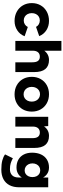

<svg xmlns="http://www.w3.org/2000/svg" viewBox="972 -1720 962 2947"><g transform="rotate(90 1453.5 -246.0)"><path d="M27 -252.6Q27 -329.1 61.9 -389.2Q96.8 -449.2 159.1 -482.9Q221.3 -516.6 300.4 -516.6Q379.4 -516.6 442 -477.3Q504.6 -438 534.2 -366.4L392.2 -317.4Q379.4 -344 352.3 -359.8Q325.2 -375.6 293 -375.6Q260.2 -375.6 234.7 -359.8Q209.2 -344 195.1 -316.1Q181 -288.2 181 -252.3Q181 -217 195.4 -188.6Q209.9 -160.3 235.8 -144.6Q261.8 -129 294.8 -129Q326.8 -129 353.5 -145.9Q380.2 -162.8 393.6 -191.4L535.8 -142.4Q507.2 -69.6 444 -28.8Q380.8 12 301.6 12Q222.4 12 159.8 -21.7Q97.2 -55.4 62.1 -115.9Q27 -176.4 27 -252.6Z M607.8 -707H757.8V0H607.8ZM935.8 -258.8H1086V0H935.8ZM854 -376.2Q807.2 -377 782.5 -348.9Q757.8 -320.8 757.8 -266.2H711Q711 -345.2 734.6 -401.4Q758.2 -457.6 801.1 -487.1Q844 -516.6 899.6 -516.6Q992.2 -516.6 1039.2 -460.5Q1086.2 -404.4 1086 -286.8V-258.8H935.8Q935.8 -320.2 914.6 -347.4Q893.4 -374.6 854 -376.2Z M1159 -252.6Q1159 -329.1 1193.1 -389.2Q1227.2 -449.2 1287.5 -482.9Q1347.8 -516.6 1425.6 -516.6Q1503.4 -516.6 1563.8 -482.9Q1624.2 -449.2 1658.3 -389.2Q1692.4 -329.1 1692.4 -252.6Q1692.4 -175.4 1658.7 -115.4Q1625 -55.4 1564.9 -21.7Q1504.7 12 1427.7 12Q1349.6 12 1288.4 -21.7Q1227.2 -55.4 1193.1 -115.4Q1159 -175.4 1159 -252.6ZM1539.2 -252.4Q1539.2 -289.2 1524.7 -317.8Q1510.2 -346.4 1484.2 -362.6Q1458.1 -378.8 1425.6 -378.8Q1393 -378.8 1367.5 -362.6Q1342 -346.4 1327.5 -317.8Q1313 -289.2 1313 -252.4Q1313 -216.2 1327.5 -187.6Q1342 -159 1368.1 -142.8Q1394.3 -126.6 1427.5 -126.6Q1460.2 -126.6 1485.6 -142.8Q1511 -159 1525.1 -187.6Q1539.2 -216.2 1539.2 -252.4Z M1772.2 -504.6H1914.2L1922.2 -411.8V0H1772.2ZM2100.2 -258.8H2250.4V0H2100.2ZM2018.4 -376.2Q1971.6 -377 1946.9 -348.9Q1922.2 -320.8 1922.2 -266.2H1875.4Q1875.4 -345.2 1899 -401.4Q1922.6 -457.6 1965.5 -487.1Q2008.4 -516.6 2064 -516.6Q2156.6 -516.6 2203.6 -460.5Q2250.6 -404.4 2250.4 -286.8V-258.8H2100.2Q2100.2 -320.2 2079 -347.4Q2057.8 -374.6 2018.4 -376.2Z M2349.2 158 2408.2 38 2416 42Q2447.6 59.4 2485.6 71.2Q2523.6 83 2577.6 83Q2635.6 83 2669.8 49.4Q2704 15.8 2704 -51.2V-504.6H2854V-56.8Q2854 28 2822.2 89.2Q2790.4 150.4 2729.5 182.8Q2668.6 215.2 2584 215.2Q2498.4 215.2 2442 200Q2385.6 184.8 2349.2 158ZM2323 -257.6Q2323 -336.8 2350.6 -395.2Q2378.2 -453.6 2429.6 -485.1Q2481 -516.6 2550.6 -516.6Q2610 -516.6 2653.4 -484.7Q2696.8 -452.8 2720.1 -394Q2743.4 -335.2 2743.4 -254.4Q2743.4 -182 2720.1 -128.6Q2696.8 -75.2 2653.4 -46.4Q2610 -17.6 2550.6 -17.6Q2481 -17.6 2429.6 -46.8Q2378.2 -76 2350.6 -130.2Q2323 -184.4 2323 -257.6ZM2697.6 -262.4Q2697.6 -297.6 2684.8 -324.7Q2672 -351.8 2648.6 -366.8Q2625.2 -381.8 2594.6 -381.8Q2563.2 -381.8 2539.2 -366.8Q2515.2 -351.8 2501.3 -324.7Q2487.4 -297.6 2487.4 -262.4Q2487.4 -228.4 2501.3 -201.1Q2515.2 -173.8 2539.7 -158.4Q2564.2 -143 2595.6 -143Q2625.4 -143 2648.7 -158.4Q2672 -173.8 2684.8 -201.1Q2697.6 -228.4 2697.6 -262.4Z"/></g></svg>

Font: 寒蝉端黑体 Light
Style: Regular
Weight: 300
Designer: ChillDuanSans {Warren2060}; 
Source Han Sans {Ryoko NISHIZUKA 西塚涼子 (kana, bopomofo & ideographs); Paul D. Hunt (Latin, G
Foundry: ChillType&Adobe
Version: Version 1.300;Glyphs 3.3 (3306)